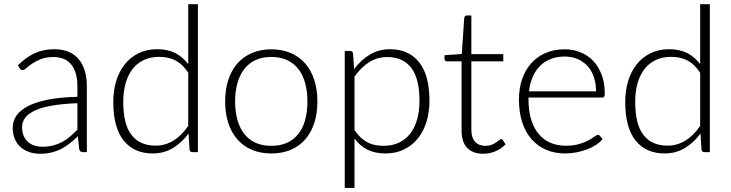

<svg xmlns="http://www.w3.org/2000/svg" viewBox="-20 -748 3592 944"><path d="M360.5 -240.5Q289.5 -238 238.2 -229.2Q187 -220.5 153.8 -205.5Q120.5 -190.5 104.5 -169.8Q88.5 -149 88.5 -122.5Q88.5 -97.5 96.8 -79.2Q105 -61 118.8 -49.2Q132.5 -37.5 150.5 -32Q168.5 -26.5 188 -26.5Q217 -26.5 241.2 -32.8Q265.5 -39 286.2 -50.2Q307 -61.5 325 -77Q343 -92.5 360.5 -110.5ZM68 -427Q107 -466 150 -486Q193 -506 247.5 -506Q287.5 -506 317.5 -493.2Q347.5 -480.5 367.2 -456.8Q387 -433 397 -399.2Q407 -365.5 407 -324V0H388Q373 0 369.5 -14L362.5 -78Q342 -58 321.8 -42Q301.5 -26 279.5 -15Q257.5 -4 232 2Q206.5 8 176 8Q150.5 8 126.5 0.5Q102.5 -7 83.8 -22.5Q65 -38 53.8 -62.2Q42.5 -86.5 42.5 -120.5Q42.5 -152 60.5 -179Q78.5 -206 117 -226Q155.5 -246 215.8 -258Q276 -270 360.5 -272V-324Q360.5 -393 330.8 -430.2Q301 -467.5 242.5 -467.5Q206.5 -467.5 181.2 -457.5Q156 -447.5 138.5 -435.5Q121 -423.5 110 -413.5Q99 -403.5 91.5 -403.5Q86 -403.5 82.5 -406Q79 -408.5 76.5 -412.5Z M905.5 -390.5Q877 -433.5 842.2 -451Q807.5 -468.5 763 -468.5Q719 -468.5 686 -452.5Q653 -436.5 630.8 -407.2Q608.5 -378 597.2 -337.2Q586 -296.5 586 -247.5Q586 -136.5 626.8 -84.2Q667.5 -32 744.5 -32Q793.5 -32 834 -57.5Q874.5 -83 905.5 -129ZM953 -727.5V0H927Q914 0 912 -13L907 -91.5Q874 -46.5 830 -20Q786 6.5 731 6.5Q639 6.5 588 -57Q537 -120.5 537 -247.5Q537 -302 551.2 -349.2Q565.5 -396.5 593 -431.2Q620.5 -466 660.8 -486Q701 -506 753.5 -506Q804 -506 841 -487.5Q878 -469 905.5 -432.5V-727.5Z M1314 -505.5Q1367.5 -505.5 1409.8 -487.2Q1452 -469 1481 -435.5Q1510 -402 1525.2 -354.8Q1540.5 -307.5 1540.5 -249Q1540.5 -190.5 1525.2 -143.5Q1510 -96.5 1481 -63Q1452 -29.5 1409.8 -11.5Q1367.5 6.5 1314 6.5Q1260.5 6.5 1218.2 -11.5Q1176 -29.5 1146.8 -63Q1117.5 -96.5 1102.2 -143.5Q1087 -190.5 1087 -249Q1087 -307.5 1102.2 -354.8Q1117.5 -402 1146.8 -435.5Q1176 -469 1218.2 -487.2Q1260.5 -505.5 1314 -505.5ZM1314 -31Q1358.5 -31 1391.8 -46.2Q1425 -61.5 1447.2 -90Q1469.5 -118.5 1480.5 -158.8Q1491.5 -199 1491.5 -249Q1491.5 -298.5 1480.5 -339Q1469.5 -379.5 1447.2 -408.2Q1425 -437 1391.8 -452.5Q1358.5 -468 1314 -468Q1269.5 -468 1236.2 -452.5Q1203 -437 1180.8 -408.2Q1158.5 -379.5 1147.2 -339Q1136 -298.5 1136 -249Q1136 -199 1147.2 -158.8Q1158.5 -118.5 1180.8 -90Q1203 -61.5 1236.2 -46.2Q1269.5 -31 1314 -31Z M1723 -108.5Q1737.5 -87 1753.2 -72.2Q1769 -57.5 1786.5 -48.2Q1804 -39 1823.8 -35Q1843.5 -31 1865.5 -31Q1909.5 -31 1942.5 -47Q1975.5 -63 1997.8 -92.2Q2020 -121.5 2031.2 -162.2Q2042.5 -203 2042.5 -252Q2042.5 -363 2001.5 -415.2Q1960.5 -467.5 1884 -467.5Q1834.5 -467.5 1794.5 -442Q1754.5 -416.5 1723 -371ZM1721 -408Q1754 -453 1798.2 -479.5Q1842.5 -506 1897.5 -506Q1989 -506 2040.2 -442.5Q2091.5 -379 2091.5 -252Q2091.5 -197.5 2077.2 -150.2Q2063 -103 2035.2 -68.2Q2007.5 -33.5 1967.2 -13.5Q1927 6.5 1874.5 6.5Q1824 6.5 1787 -12Q1750 -30.5 1723 -66.5V176H1675V-497.5H1701.5Q1714 -497.5 1716 -485Z M2356.5 8Q2306 8 2277.8 -20Q2249.5 -48 2249.5 -106.5V-446.5H2178Q2172.5 -446.5 2169 -449.5Q2165.5 -452.5 2165.5 -458V-476.5L2250.5 -482.5L2262.5 -660.5Q2263.5 -665 2266.5 -668.5Q2269.5 -672 2275 -672H2297.5V-482H2454.5V-446.5H2297.5V-109Q2297.5 -88.5 2302.8 -73.8Q2308 -59 2317.2 -49.5Q2326.5 -40 2339 -35.5Q2351.5 -31 2366 -31Q2384 -31 2397 -36.2Q2410 -41.5 2419.5 -47.8Q2429 -54 2435 -59.2Q2441 -64.5 2444.5 -64.5Q2448.5 -64.5 2452.5 -59.5L2465.5 -38.5Q2446.5 -17.5 2417.2 -4.8Q2388 8 2356.5 8Z M2910.5 -299Q2910.5 -339 2899.2 -370.8Q2888 -402.5 2867.5 -424.5Q2847 -446.5 2818.8 -458.2Q2790.5 -470 2756.5 -470Q2718 -470 2687.5 -458Q2657 -446 2634.8 -423.5Q2612.5 -401 2599 -369.5Q2585.5 -338 2581 -299ZM2578.5 -268.5V-259Q2578.5 -203 2591.5 -160.5Q2604.5 -118 2628.5 -89.2Q2652.5 -60.5 2686.5 -46Q2720.5 -31.5 2762.5 -31.5Q2800 -31.5 2827.5 -39.8Q2855 -48 2873.8 -58.2Q2892.5 -68.5 2903.5 -76.8Q2914.5 -85 2919.5 -85Q2926 -85 2929.5 -80L2942.5 -64Q2930.5 -49 2910.8 -36Q2891 -23 2866.8 -13.8Q2842.5 -4.5 2814.8 1Q2787 6.5 2759 6.5Q2708 6.5 2666 -11.2Q2624 -29 2594 -63Q2564 -97 2547.8 -146.2Q2531.5 -195.5 2531.5 -259Q2531.5 -312.5 2546.8 -357.8Q2562 -403 2590.8 -435.8Q2619.5 -468.5 2661.2 -487Q2703 -505.5 2756 -505.5Q2798 -505.5 2834 -491Q2870 -476.5 2896.5 -448.8Q2923 -421 2938.2 -380.5Q2953.5 -340 2953.5 -287.5Q2953.5 -276.5 2950.5 -272.5Q2947.5 -268.5 2940.5 -268.5Z M3422.5 -390.5Q3394 -433.5 3359.2 -451Q3324.5 -468.5 3280 -468.5Q3236 -468.5 3203 -452.5Q3170 -436.5 3147.8 -407.2Q3125.5 -378 3114.2 -337.2Q3103 -296.5 3103 -247.5Q3103 -136.5 3143.8 -84.2Q3184.5 -32 3261.5 -32Q3310.5 -32 3351 -57.5Q3391.5 -83 3422.5 -129ZM3470 -727.5V0H3444Q3431 0 3429 -13L3424 -91.5Q3391 -46.5 3347 -20Q3303 6.5 3248 6.5Q3156 6.5 3105 -57Q3054 -120.5 3054 -247.5Q3054 -302 3068.2 -349.2Q3082.5 -396.5 3110 -431.2Q3137.5 -466 3177.8 -486Q3218 -506 3270.5 -506Q3321 -506 3358 -487.5Q3395 -469 3422.5 -432.5V-727.5Z"/></svg>

Font: LatoLatin Light
Style: Regular
Weight: 300
Designer: Lukasz Dziedzic with Adam Twardoch and Botio Nikoltchev
Foundry: tyPoland Lukasz Dziedzic
Version: Version 2.015; 2015-08-06; http://www.latofonts.com/